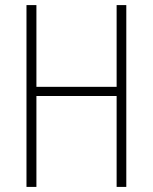

<svg xmlns="http://www.w3.org/2000/svg" viewBox="-20 -734 601 754"><path d="M476 0H438V-357H123V0H84V-714H123V-393H438V-714H476Z"/></svg>

Font: Noto Sans Lao Looped Condensed ExtraLight
Style: Regular
Weight: 200
Width: 3
Designer: Mark Frömberg, Ben Mitchell
Foundry: The Fontpad Ltd
Version: Version 1.002; ttfautohint (v1.8.4.7-5d5b)